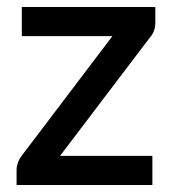

<svg xmlns="http://www.w3.org/2000/svg" viewBox="-20 -530 496 550"><path d="M425 -465Q425 -453.5 421.2 -442.5Q417.5 -431.5 410.5 -424L152 -83.5H416.5V0H27.5V-45Q27.5 -52.5 31 -63Q34.5 -73.5 41.5 -83L302 -426.5H42.5V-510H425Z"/></svg>

Font: Lato 2
Style: Regular
Weight: 600
Designer: Lukasz Dziedzic with Adam Twardoch and Botio Nikoltchev
Foundry: tyPoland Lukasz Dziedzic
Version: Version 2.015; 2015-08-06; http://www.latofonts.com/